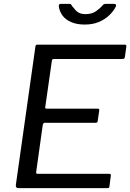

<svg xmlns="http://www.w3.org/2000/svg" viewBox="-20 -973 674 993"><path d="M163 -731Q164 -738 166 -740Q168 -742 174 -742H626Q636 -742 633 -729L626 -679Q625 -673 622.5 -670.5Q620 -668 612 -668H260Q254 -668 251.5 -666Q249 -664 248 -657L214 -419Q213 -415 215 -413Q217 -411 222 -411H486Q491 -411 492.5 -408.5Q494 -406 493 -400L485 -346Q484 -338 474 -338H212Q203 -338 201 -326L167 -83Q166 -74 174 -74H543Q550 -74 552 -72Q554 -70 553 -63L546 -9Q545 -3 543 -1.5Q541 0 535 0H75Q60 0 62 -17L163 -731ZM570 -953Q577 -953 579.5 -948.5Q582 -944 578 -937Q567 -915 544.5 -893.5Q522 -872 490.5 -859Q459 -846 418 -846Q378 -846 348.5 -858.5Q319 -871 303 -893Q287 -915 284 -942Q284 -946 286 -949.5Q288 -953 294 -953H340Q346 -953 348 -949.5Q350 -946 354 -940Q361 -933 368 -923.5Q375 -914 388 -907Q401 -900 423 -900Q455 -900 476.5 -915Q498 -930 512 -947Q516 -951 519.5 -952Q523 -953 527 -953Z"/></svg>

Font: Libre Franklin
Style: Italic
Weight: 400
Italic angle: -8°
Designer: Pablo Impallari, Rodrigo Fuenzalida, Nhung Nguyen
Foundry: Impallari Type
Version: Version 3.000